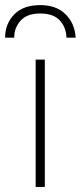

<svg xmlns="http://www.w3.org/2000/svg" viewBox="-62 -734 317 754"><path d="M114 0H78V-500H114ZM235 -586H199Q198 -626 173 -653.5Q148 -681 96 -681Q44 -681 19 -653Q-6 -625 -6 -589V-586H-42Q-42 -640 -6.5 -677Q29 -714 96 -714Q159 -714 195.5 -678Q232 -642 235 -586Z"/></svg>

Font: Storia Sans Thin
Style: Regular
Weight: 100
Designer: Accademia di Belle Arti di Urbino and others
Foundry: Accademia di Belle Arti di Urbino and others.
Version: Version 60.001;May 25, 2020;FontCreator 12.0.0.2522 64-bit